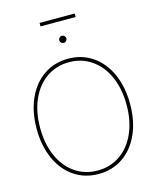

<svg xmlns="http://www.w3.org/2000/svg" viewBox="-143 -1093 971 1196"><g transform="rotate(-15 342.5 -495.0)"><path d="M41 -363.3Q41 -473.1 78.9 -557.6Q116.7 -642.1 185.3 -688.7Q253.9 -735.4 342.8 -735.4Q431.2 -735.4 499.5 -688.7Q567.9 -642.1 605.7 -557.6Q643.6 -473.1 643.6 -363.3Q643.6 -253.4 605.7 -169.2Q567.9 -85 499.5 -38.6Q431.2 7.8 342.8 7.8Q253.4 7.8 185.1 -38.8Q116.7 -85.4 78.9 -169.7Q41 -253.9 41 -363.3ZM621.1 -363.3Q621.1 -466.3 585.9 -545.9Q550.8 -625.5 487.5 -669.2Q424.3 -712.9 342.8 -712.9Q260.7 -712.9 197.5 -669.4Q134.3 -626 98.9 -546.6Q63.5 -467.3 63.5 -363.3Q63.5 -260.7 98.4 -181.6Q133.3 -102.5 196.8 -58.6Q260.3 -14.6 342.8 -14.6Q424.3 -14.6 487.5 -58.3Q550.8 -102.1 585.9 -181.2Q621.1 -260.3 621.1 -363.3ZM319.8 -860.4Q319.8 -866.7 323 -871.8Q326.2 -877 331.3 -880.1Q336.4 -883.3 342.8 -883.3Q349.1 -883.3 354.2 -880.1Q359.4 -877 362.5 -871.8Q365.7 -866.7 365.7 -860.4Q365.7 -854 362.5 -848.9Q359.4 -843.8 354.2 -840.6Q349.1 -837.4 342.8 -837.4Q336.4 -837.4 331.3 -840.6Q326.2 -843.8 323 -848.9Q319.8 -854 319.8 -860.4ZM456.1 -974.1H229.5V-996.6H456.1Z"/></g></svg>

Font: Intratopia Thin
Style: Regular
Weight: 100
Designer: Rasmus Andersson
Foundry: rsms
Version: Version 3.000;Glyphs 3.2.3 (3260)